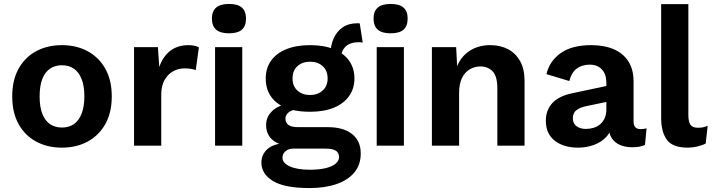

<svg xmlns="http://www.w3.org/2000/svg" viewBox="-20 -739 3614 974"><path d="M294 -510Q368 -510 425 -479Q482 -448 514.5 -390Q547 -332 547 -250Q547 -168 514.5 -110Q482 -52 425 -21Q368 10 294 10Q220 10 163 -21Q106 -52 74 -110Q42 -168 42 -250Q42 -332 74 -390Q106 -448 163 -479Q220 -510 294 -510ZM294 -408Q259 -408 233.5 -390.5Q208 -373 194.5 -338Q181 -303 181 -250Q181 -197 194.5 -162Q208 -127 233.5 -109.5Q259 -92 294 -92Q330 -92 355 -109.5Q380 -127 394 -162.5Q408 -198 408 -250Q408 -303 394 -338Q380 -373 355 -390.5Q330 -408 294 -408Z M660 0V-500H781L788 -399Q806 -452 843.5 -481Q881 -510 936 -510Q953 -510 966.5 -507Q980 -504 989 -499L973 -383Q965 -387 950.5 -389.5Q936 -392 914 -392Q884 -392 857.5 -377Q831 -362 814.5 -332.5Q798 -303 798 -259V0Z M1209 -500V0H1071V-500ZM1142 -570Q1098 -570 1076.5 -588.5Q1055 -607 1055 -645Q1055 -682 1076.5 -700.5Q1098 -719 1142 -719Q1186 -719 1207 -700.5Q1228 -682 1228 -645Q1228 -607 1207 -588.5Q1186 -570 1142 -570Z M1805 -620 1820 -523Q1815 -524 1810 -524.5Q1805 -525 1801 -525Q1757 -525 1734 -503.5Q1711 -482 1711 -446L1657 -468Q1657 -509 1672.5 -544Q1688 -579 1718 -600Q1748 -621 1793 -621Q1795 -621 1798.5 -621Q1802 -621 1805 -620ZM1642 -94Q1722 -94 1766 -59Q1810 -24 1810 39Q1810 97 1777.5 136Q1745 175 1686.5 195Q1628 215 1550 215Q1423 215 1364.5 179Q1306 143 1306 86Q1306 44 1338 16Q1370 -12 1441 -14L1436 1Q1385 -7 1357.5 -34Q1330 -61 1330 -105Q1330 -149 1365 -179.5Q1400 -210 1459 -213L1519 -186H1504Q1463 -184 1445.5 -170Q1428 -156 1428 -137Q1428 -116 1443.5 -105Q1459 -94 1490 -94ZM1552 122Q1601 122 1634 113.5Q1667 105 1683.5 90.5Q1700 76 1700 58Q1700 37 1684.5 26Q1669 15 1634 15H1467Q1444 15 1428.5 28Q1413 41 1413 61Q1413 88 1450 105Q1487 122 1552 122ZM1553 -510Q1623 -510 1673.5 -489.5Q1724 -469 1751 -431Q1778 -393 1778 -341Q1778 -289 1750.5 -251Q1723 -213 1673 -192.5Q1623 -172 1553 -172Q1443 -172 1385.5 -217Q1328 -262 1328 -341Q1328 -393 1355 -431Q1382 -469 1432.5 -489.5Q1483 -510 1553 -510ZM1553 -426Q1514 -426 1489 -403.5Q1464 -381 1464 -341Q1464 -302 1489 -279.5Q1514 -257 1553 -257Q1591 -257 1616.5 -279.5Q1642 -302 1642 -341Q1642 -381 1617 -403.5Q1592 -426 1553 -426Z M2029 -500V0H1891V-500ZM1962 -570Q1918 -570 1896.5 -588.5Q1875 -607 1875 -645Q1875 -682 1896.5 -700.5Q1918 -719 1962 -719Q2006 -719 2027 -700.5Q2048 -682 2048 -645Q2048 -607 2027 -588.5Q2006 -570 1962 -570Z M2171 0V-500H2294L2302 -347L2286 -363Q2303 -436 2351 -473Q2399 -510 2467 -510Q2518 -510 2557 -489.5Q2596 -469 2618.5 -429Q2641 -389 2641 -329V0H2503V-291Q2503 -352 2479 -377Q2455 -402 2417 -402Q2390 -402 2365 -388.5Q2340 -375 2324.5 -345Q2309 -315 2309 -267V0Z M3056 -320Q3056 -362 3033.5 -386.5Q3011 -411 2972 -411Q2934 -411 2907 -392Q2880 -373 2868 -328L2752 -363Q2768 -430 2825 -470Q2882 -510 2979 -510Q3045 -510 3093 -489.5Q3141 -469 3167.5 -428Q3194 -387 3194 -326V-123Q3194 -84 3229 -84Q3237 -84 3245.5 -85Q3254 -86 3260 -88L3252 -4Q3240 2 3224 5Q3208 8 3187 8Q3153 8 3125.5 -3.5Q3098 -15 3082.5 -39.5Q3067 -64 3067 -102V-110L3086 -114Q3082 -73 3056 -45Q3030 -17 2992 -3.5Q2954 10 2912 10Q2840 10 2794.5 -25Q2749 -60 2749 -127Q2749 -180 2782 -216Q2815 -252 2883 -266L3071 -306V-225L2956 -201Q2922 -194 2904 -180Q2886 -166 2886 -139Q2886 -113 2904.5 -99Q2923 -85 2952 -85Q2972 -85 2991 -90.5Q3010 -96 3024.5 -108.5Q3039 -121 3047.5 -139.5Q3056 -158 3056 -184Z M3472 -718V-155Q3472 -123 3482 -107Q3492 -91 3520 -91Q3535 -91 3545.5 -93Q3556 -95 3570 -101L3560 -11Q3544 -2 3518 4Q3492 10 3469 10Q3392 10 3363 -30Q3334 -70 3334 -140V-718Z"/></svg>

Font: Kantumruy Pro SemiBold
Style: Regular
Weight: 600
Version: Version 1.002